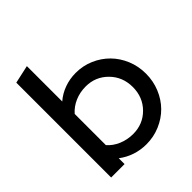

<svg xmlns="http://www.w3.org/2000/svg" viewBox="-197 -858 1002 1002"><g transform="rotate(-45 303.5 -357.0)"><path d="M571 -255Q571 -200 551 -151.5Q531 -103 496.5 -68Q462 -33 414 -12.5Q366 8 312 8Q269 8 230 -5Q191 -18 158 -43V0H59V-700L159 -722V-461Q190 -488 230 -502.5Q270 -517 314 -517Q368 -517 415 -496.5Q462 -476 496.5 -441Q531 -406 551 -358Q571 -310 571 -255ZM301 -430Q258 -430 221 -414Q184 -398 159 -369V-139Q183 -111 220.5 -95Q258 -79 301 -79Q374 -79 423.5 -129Q473 -179 473 -254Q473 -329 423 -379.5Q373 -430 301 -430Z"/></g></svg>

Font: Red Hat Display Medium
Style: Regular
Weight: 500
Designer: Pentagram / MCKL
Foundry: Pentagram / MCKL
Version: Version 1.005; Red Hat Display Medium